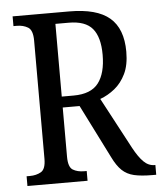

<svg xmlns="http://www.w3.org/2000/svg" viewBox="-52 -759 676 805"><g transform="rotate(-5 286.5 -357.0)"><path d="M31 0V-41H45Q72 -41 92 -52.5Q112 -64 112 -108V-605Q112 -649 92 -661Q72 -673 45 -673H31V-714H269Q385 -714 439 -668Q493 -622 493 -525Q493 -469 475 -432Q457 -395 428.5 -372Q400 -349 367 -337L482 -121Q503 -82 523.5 -61.5Q544 -41 570 -41H573V0H558Q510 0 480 -7Q450 -14 429.5 -33.5Q409 -53 391 -90L278 -315H207V-108Q207 -64 226 -52.5Q245 -41 273 -41H284V0ZM257 -361Q330 -361 361.5 -402Q393 -443 393 -521Q393 -595 363 -631Q333 -667 263 -667H207V-361Z"/></g></svg>

Font: Noto Serif Thai Condensed
Style: Regular
Weight: 400
Width: 3
Designer: Monotype Design Team
Foundry: Monotype Imaging Inc.
Version: Version 2.002; ttfautohint (v1.8.4.7-5d5b)